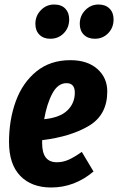

<svg xmlns="http://www.w3.org/2000/svg" viewBox="-20 -815 524 852"><path d="M456 -409Q456 -306 376 -257.5Q296 -209 167 -193V-179Q167 -95 232 -95Q259 -95 284 -106Q309 -117 343 -141L395 -54Q311 17 207 17Q120 17 70 -34.5Q20 -86 20 -185Q20 -283 50 -365.5Q80 -448 141.5 -498Q203 -548 292 -548Q368 -548 412 -509Q456 -470 456 -409ZM312 -404Q312 -446 275 -446Q237 -446 212.5 -400.5Q188 -355 176 -286Q246 -293 279 -325Q312 -357 312 -404ZM137 -709Q137 -745 161.5 -770Q186 -795 220 -795Q252 -795 269.5 -777Q287 -759 287 -729Q287 -692 263 -667.5Q239 -643 203 -643Q173 -643 155 -661Q137 -679 137 -709ZM334 -709Q334 -745 358.5 -770Q383 -795 417 -795Q448 -795 466 -777Q484 -759 484 -729Q484 -692 460 -667.5Q436 -643 401 -643Q370 -643 352 -661Q334 -679 334 -709Z"/></svg>

Font: Fira Sans Extra Condensed
Style: Bold Italic
Weight: 700
Width: 3
Italic angle: -8°
Designer: Carrois Corporate & Edenspiekermann AG
Foundry: Carrois Corporate GbR & Edenspiekermann AG
Version: Version 4.203